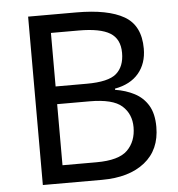

<svg xmlns="http://www.w3.org/2000/svg" viewBox="-52 -763 753 811"><g transform="rotate(-5 325.0 -357.0)"><path d="M301 -714Q435 -714 503.5 -674.5Q572 -635 572 -537Q572 -474 537 -432.5Q502 -391 436 -379V-374Q481 -367 517.5 -348Q554 -329 575 -294Q596 -259 596 -203Q596 -106 529.5 -53Q463 0 348 0H97V-714ZM319 -410Q411 -410 445 -439.5Q479 -469 479 -527Q479 -586 437.5 -611.5Q396 -637 305 -637H187V-410ZM187 -335V-76H331Q426 -76 463 -113Q500 -150 500 -210Q500 -266 461.5 -300.5Q423 -335 324 -335Z"/></g></svg>

Font: TSCustom
Style: Regular
Weight: 400
Designer: Monotype Design Team
Foundry: Monotype Imaging Inc.
Version: Version 2.004; ttfautohint (v1.8.3) -l 8 -r 50 -G 200 -x 14 